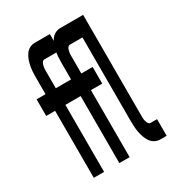

<svg xmlns="http://www.w3.org/2000/svg" viewBox="-175 -855 901 970"><g transform="rotate(-30 275.0 -370.0)"><path d="M89 0V-391H37V-488H89V-585Q89 -602 90 -618Q91 -634 94 -650Q97 -666 102.5 -681.5Q108 -697 117 -710.5Q126 -724 140.5 -732Q155 -740 171 -740H260V-643H171Q166 -643 162 -639Q158 -635 155.5 -629.5Q153 -624 152 -618.5Q151 -613 150 -607.5Q149 -602 149 -596.5Q149 -591 149 -585V-488H260V-391H149V0ZM238 0V-391H186V-488H238V-585Q238 -602 239 -618Q240 -634 243 -650Q246 -666 251.5 -681.5Q257 -697 266 -710.5Q275 -724 289.5 -732Q304 -740 320 -740H409V-643H320Q315 -643 311 -639Q307 -635 304.5 -629.5Q302 -624 301 -618.5Q300 -613 299 -607.5Q298 -602 298 -596.5Q298 -591 298 -585V-488H364V-391H298V0ZM476 0Q460 0 445.5 -8Q431 -16 422 -29.5Q413 -43 407.5 -58.5Q402 -74 399 -90Q396 -106 395 -122Q394 -138 394 -155V-643H338V-740H454V-155Q454 -149 454 -143.5Q454 -138 454.5 -132.5Q455 -127 456.5 -121.5Q458 -116 460.5 -110.5Q463 -105 466.5 -101Q470 -97 476 -97H514V0Z"/></g></svg>

Font: Lode Term
Style: Bold
Weight: 700
Monospace: yes
Designer: Belleve Invis
Foundry: Belleve Invis
Version: Version 29.2.0